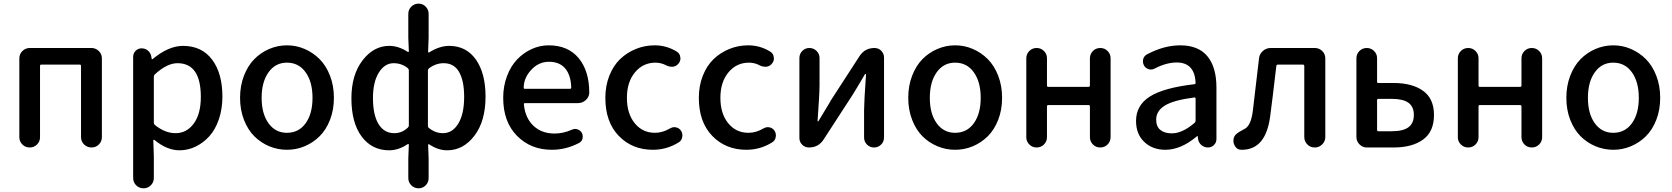

<svg xmlns="http://www.w3.org/2000/svg" viewBox="-20 -815 9241 1061"><path d="M86.9 -56.6V-492.2Q86.9 -516.6 104 -533.2Q121.1 -549.8 144.5 -549.8H485.4Q508.8 -549.8 525.9 -533.2Q543 -516.6 543 -492.2V-57.6Q543 -33.2 526.4 -16.6Q509.8 0 485.8 0Q461.9 0 444.8 -16.6Q427.7 -33.2 427.7 -57.6V-450.2Q427.7 -458 420.9 -458H208Q201.2 -458 201.2 -450.2V-56.6Q201.2 -33.2 184.6 -16.6Q168 0 144 0Q120.1 0 103.5 -16.6Q86.9 -33.2 86.9 -56.6Z M715.8 168V-501Q715.8 -520.5 729.5 -534.2Q743.2 -547.9 762.7 -547.9Q783.2 -547.9 798.3 -534.7Q813.5 -521.5 816.4 -501L818.4 -489.3Q819.3 -487.3 820.8 -487.3Q822.3 -487.3 823.2 -488.3Q911.1 -561.5 991.2 -561.5Q1094.7 -561.5 1151.9 -485.8Q1209 -410.2 1209 -281.2Q1209 -212.9 1189.5 -155.8Q1169.9 -98.6 1136.7 -62Q1103.5 -25.4 1061 -4.9Q1018.6 15.6 971.7 15.6Q902.3 15.6 833 -42Q831.1 -43 829.1 -42Q827.1 -41 827.1 -39.1L830.1 47.9V168Q830.1 192.4 813.5 209Q796.9 225.6 772.9 225.6Q749 225.6 732.4 209Q715.8 192.4 715.8 168ZM950.2 -79.1Q1011.7 -79.1 1050.8 -132.3Q1089.8 -185.5 1089.8 -279.3Q1089.8 -465.8 960.9 -465.8Q902.3 -465.8 835 -403.3Q830.1 -398.4 830.1 -391.6V-136.7Q830.1 -129.9 835 -125Q891.6 -79.1 950.2 -79.1Z M1306.6 -274.4Q1306.6 -340.8 1328.1 -396.5Q1349.6 -452.1 1385.3 -488.3Q1420.9 -524.4 1467.8 -544.4Q1514.6 -564.5 1565.9 -564.5Q1617.2 -564.5 1663.6 -544.4Q1710 -524.4 1746.1 -488.3Q1782.2 -452.1 1803.7 -396.5Q1825.2 -340.8 1825.2 -274.4Q1825.2 -208 1803.7 -152.8Q1782.2 -97.7 1746.1 -62Q1710 -26.4 1663.6 -6.8Q1617.2 12.7 1565.9 12.7Q1514.6 12.7 1467.8 -6.8Q1420.9 -26.4 1385.3 -62Q1349.6 -97.7 1328.1 -152.8Q1306.6 -208 1306.6 -274.4ZM1565.4 -81.1Q1630.9 -81.1 1668.9 -133.8Q1707 -186.5 1707 -274.4Q1707 -362.3 1668.9 -415.5Q1630.9 -468.8 1565.4 -468.8Q1502 -468.8 1463.9 -415.5Q1425.8 -362.3 1425.8 -274.4Q1425.8 -186.5 1463.9 -133.8Q1502 -81.1 1565.4 -81.1Z M2236.3 168.9V59.6L2239.3 -15.6Q2239.3 -17.6 2237.3 -18.6Q2235.4 -19.5 2233.4 -18.6Q2181.6 15.6 2130.9 15.6Q2035.2 15.6 1978.5 -60.5Q1921.9 -136.7 1921.9 -271.5Q1921.9 -401.4 1983.4 -481.4Q2044.9 -561.5 2130.9 -561.5Q2182.6 -561.5 2233.4 -528.3Q2235.4 -527.3 2237.3 -528.3Q2239.3 -529.3 2239.3 -532.2L2236.3 -605.5V-738.3Q2236.3 -761.7 2252.9 -778.3Q2269.5 -794.9 2293 -794.9Q2316.4 -794.9 2332.5 -778.3Q2348.6 -761.7 2348.6 -738.3V-605.5L2345.7 -529.3Q2345.7 -526.4 2347.7 -525.4Q2349.6 -524.4 2351.6 -525.4Q2409.2 -561.5 2461.9 -561.5Q2556.6 -561.5 2609.9 -485.8Q2663.1 -410.2 2663.1 -281.2Q2663.1 -145.5 2601.6 -64.9Q2540 15.6 2451.2 15.6Q2400.4 15.6 2351.6 -17.6Q2349.6 -18.6 2347.7 -17.6Q2345.7 -16.6 2345.7 -14.6L2348.6 59.6V168.9Q2348.6 192.4 2332.5 209Q2316.4 225.6 2293 225.6Q2269.5 225.6 2252.9 209Q2236.3 192.4 2236.3 168.9ZM2159.2 -79.1Q2201.2 -79.1 2233.4 -109.4Q2239.3 -114.3 2239.3 -122.1V-425.8Q2239.3 -433.6 2233.4 -438.5Q2199.2 -465.8 2155.3 -465.8Q2105.5 -465.8 2073.2 -413.6Q2041 -361.3 2041 -273.4Q2041 -179.7 2071.8 -129.4Q2102.5 -79.1 2159.2 -79.1ZM2427.7 -79.1Q2480.5 -79.1 2512.7 -132.3Q2544.9 -185.5 2544.9 -279.3Q2544.9 -368.2 2517.1 -417Q2489.3 -465.8 2431.6 -465.8Q2388.7 -465.8 2350.6 -437.5Q2344.7 -432.6 2344.7 -424.8V-119.1Q2344.7 -111.3 2350.6 -107.4Q2385.7 -79.1 2427.7 -79.1Z M3029.3 12.7Q2913.1 12.7 2836.9 -64.5Q2760.7 -141.6 2760.7 -274.4Q2760.7 -338.9 2781.7 -394.5Q2802.7 -450.2 2837.9 -486.8Q2873 -523.4 2918 -543.9Q2962.9 -564.5 3011.7 -564.5Q3119.1 -564.5 3177.7 -493.7Q3236.3 -422.9 3236.3 -302.7Q3236.3 -302.7 3236.3 -301.8Q3235.4 -278.3 3216.8 -261.7Q3198.2 -245.1 3172.9 -245.1H2880.9Q2874 -245.1 2875 -237.3Q2882.8 -162.1 2928.2 -119.6Q2973.6 -77.1 3043.9 -77.1Q3092.8 -77.1 3138.7 -97.7Q3148.4 -102.5 3158.2 -102.5Q3164.1 -102.5 3169.9 -100.6Q3186.5 -95.7 3195.3 -81.1Q3200.2 -71.3 3200.2 -60.5Q3200.2 -54.7 3199.2 -48.8Q3194.3 -32.2 3178.7 -24.4Q3107.4 12.7 3029.3 12.7ZM2874 -330.1Q2874 -324.2 2879.9 -324.2H3129.9Q3136.7 -324.2 3136.7 -331.1Q3136.7 -331.1 3136.7 -331.1Q3134.8 -399.4 3103.5 -436.5Q3072.3 -473.6 3013.7 -473.6Q2961.9 -473.6 2922.9 -436.5Q2874 -388.7 2874 -330.1Z M3587.9 12.7Q3473.6 12.7 3399.4 -64Q3325.2 -140.6 3325.2 -274.4Q3325.2 -340.8 3347.2 -396.5Q3369.1 -452.1 3406.7 -488.3Q3444.3 -524.4 3493.7 -544.4Q3543 -564.5 3597.7 -564.5Q3664.1 -564.5 3720.7 -529.3Q3737.3 -518.6 3739.3 -499Q3740.2 -496.1 3740.2 -492.2Q3740.2 -476.6 3729.5 -463.9Q3718.8 -449.2 3699.2 -446.3Q3695.3 -446.3 3691.4 -446.3Q3676.8 -446.3 3663.1 -453.1Q3633.8 -468.8 3602.5 -468.8Q3533.2 -468.8 3488.8 -415Q3444.3 -361.3 3444.3 -274.4Q3444.3 -187.5 3487.3 -134.3Q3530.3 -81.1 3599.6 -81.1Q3641.6 -81.1 3682.6 -105.5Q3694.3 -112.3 3707 -112.3Q3710.9 -112.3 3715.8 -111.3Q3733.4 -107.4 3743.2 -92.8Q3751 -81.1 3751 -66.4Q3751 -62.5 3750 -57.6Q3747.1 -38.1 3730.5 -28.3Q3665 12.7 3587.9 12.7Z M4104.5 12.7Q3990.2 12.7 3916 -64Q3841.8 -140.6 3841.8 -274.4Q3841.8 -340.8 3863.8 -396.5Q3885.7 -452.1 3923.3 -488.3Q3960.9 -524.4 4010.3 -544.4Q4059.6 -564.5 4114.3 -564.5Q4180.7 -564.5 4237.3 -529.3Q4253.9 -518.6 4255.9 -499Q4256.8 -496.1 4256.8 -492.2Q4256.8 -476.6 4246.1 -463.9Q4235.4 -449.2 4215.8 -446.3Q4211.9 -446.3 4208 -446.3Q4193.4 -446.3 4179.7 -453.1Q4150.4 -468.8 4119.1 -468.8Q4049.8 -468.8 4005.4 -415Q3960.9 -361.3 3960.9 -274.4Q3960.9 -187.5 4003.9 -134.3Q4046.9 -81.1 4116.2 -81.1Q4158.2 -81.1 4199.2 -105.5Q4210.9 -112.3 4223.6 -112.3Q4227.5 -112.3 4232.4 -111.3Q4250 -107.4 4259.8 -92.8Q4267.6 -81.1 4267.6 -66.4Q4267.6 -62.5 4266.6 -57.6Q4263.7 -38.1 4247.1 -28.3Q4181.6 12.7 4104.5 12.7Z M4450.2 0Q4428.7 0 4413.1 -15.1Q4397.5 -30.3 4397.5 -52.7V-494.1Q4397.5 -517.6 4413.6 -533.7Q4429.7 -549.8 4452.6 -549.8Q4475.6 -549.8 4492.2 -533.7Q4508.8 -517.6 4508.8 -494.1V-344.7Q4508.8 -298.8 4498 -147.5Q4497.1 -144.5 4500 -144.5Q4502.9 -144.5 4503.9 -147.5Q4512.7 -163.1 4538.1 -204.1Q4563.5 -245.1 4572.3 -261.7L4730.5 -505.9Q4759.8 -549.8 4812.5 -549.8Q4835 -549.8 4850.1 -534.2Q4865.2 -518.6 4865.2 -497.1V-55.7Q4865.2 -32.2 4849.1 -16.1Q4833 0 4810.1 0Q4787.1 0 4771 -16.1Q4754.9 -32.2 4754.9 -55.7V-205.1Q4754.9 -250 4765.6 -403.3Q4765.6 -406.2 4763.2 -406.2Q4760.7 -406.2 4758.8 -403.3Q4710.9 -321.3 4690.4 -289.1L4531.2 -43.9Q4502.9 0 4450.2 0Z M4999 -274.4Q4999 -340.8 5020.5 -396.5Q5042 -452.1 5077.6 -488.3Q5113.3 -524.4 5160.2 -544.4Q5207 -564.5 5258.3 -564.5Q5309.6 -564.5 5356 -544.4Q5402.3 -524.4 5438.5 -488.3Q5474.6 -452.1 5496.1 -396.5Q5517.6 -340.8 5517.6 -274.4Q5517.6 -208 5496.1 -152.8Q5474.6 -97.7 5438.5 -62Q5402.3 -26.4 5356 -6.8Q5309.6 12.7 5258.3 12.7Q5207 12.7 5160.2 -6.8Q5113.3 -26.4 5077.6 -62Q5042 -97.7 5020.5 -152.8Q4999 -208 4999 -274.4ZM5257.8 -81.1Q5323.2 -81.1 5361.3 -133.8Q5399.4 -186.5 5399.4 -274.4Q5399.4 -362.3 5361.3 -415.5Q5323.2 -468.8 5257.8 -468.8Q5194.3 -468.8 5156.2 -415.5Q5118.2 -362.3 5118.2 -274.4Q5118.2 -186.5 5156.2 -133.8Q5194.3 -81.1 5257.8 -81.1Z M5651.4 -56.6V-493.2Q5651.4 -516.6 5668 -533.2Q5684.6 -549.8 5708.5 -549.8Q5732.4 -549.8 5749 -533.2Q5765.6 -516.6 5765.6 -493.2V-342.8Q5765.6 -335 5772.5 -335H5995.1Q6002.9 -335 6002.9 -342.8V-492.2Q6002.9 -516.6 6019.5 -533.2Q6036.1 -549.8 6060.1 -549.8Q6084 -549.8 6100.6 -533.2Q6117.2 -516.6 6117.2 -492.2V-57.6Q6117.2 -33.2 6100.6 -16.6Q6084 0 6060.1 0Q6036.1 0 6019.5 -16.6Q6002.9 -33.2 6002.9 -57.6V-226.6Q6002.9 -234.4 5995.1 -234.4H5772.5Q5765.6 -234.4 5765.6 -226.6V-56.6Q5765.6 -33.2 5749 -16.6Q5732.4 0 5708.5 0Q5684.6 0 5668 -16.6Q5651.4 -33.2 5651.4 -56.6Z M6419.9 12.7Q6348.6 12.7 6303.2 -30.8Q6257.8 -74.2 6257.8 -146.5Q6257.8 -233.4 6334.5 -281.7Q6411.1 -330.1 6580.1 -349.6Q6586.9 -349.6 6586.9 -357.4Q6582 -469.7 6482.4 -469.7Q6425.8 -469.7 6361.3 -436.5Q6351.6 -430.7 6339.8 -430.7Q6334 -430.7 6328.1 -432.6Q6310.5 -437.5 6301.8 -453.1Q6295.9 -463.9 6295.9 -474.6Q6295.9 -481.4 6296.9 -487.3Q6301.8 -505.9 6318.4 -514.6Q6412.1 -564.5 6502 -564.5Q6602.5 -564.5 6652.3 -503.9Q6702.1 -443.4 6702.1 -331.1V-46.9Q6702.1 -27.3 6688.5 -13.7Q6674.8 0 6655.3 0Q6634.8 0 6619.1 -13.2Q6603.5 -26.4 6600.6 -46.9L6598.6 -61.5Q6597.7 -63.5 6596.2 -63.5Q6594.7 -63.5 6593.8 -61.5Q6505.9 12.7 6419.9 12.7ZM6455.1 -78.1Q6514.6 -78.1 6582 -136.7Q6586.9 -141.6 6586.9 -149.4V-269.5Q6586.9 -276.4 6581.1 -276.4Q6581.1 -276.4 6580.1 -276.4Q6465.8 -261.7 6417.5 -231.9Q6369.1 -202.1 6369.1 -154.3Q6369.1 -115.2 6392.6 -96.7Q6416 -78.1 6455.1 -78.1Z M6842.8 12.7Q6840.8 12.7 6839.8 12.7Q6817.4 12.7 6805.7 -5.9Q6795.9 -20.5 6795.9 -37.1Q6795.9 -42 6796.9 -48.8Q6798.8 -56.6 6802.7 -63.5Q6806.6 -70.3 6814.9 -76.7Q6823.2 -83 6827.6 -85.9Q6832 -88.9 6844.2 -95.2Q6856.4 -101.6 6859.4 -103.5Q6893.6 -123 6903.3 -203.1Q6910.2 -259.8 6922.4 -365.2Q6934.6 -470.7 6937.5 -493.2Q6940.4 -517.6 6959 -533.7Q6977.5 -549.8 7002 -549.8H7246.1Q7269.5 -549.8 7286.6 -533.2Q7303.7 -516.6 7303.7 -492.2V-57.6Q7303.7 -34.2 7286.6 -17.1Q7269.5 0 7246.1 0H7245.1Q7220.7 0 7204.1 -17.1Q7187.5 -34.2 7187.5 -57.6V-450.2Q7187.5 -458 7179.7 -458H7042Q7034.2 -458 7033.2 -451.2Q7009.8 -251 6999 -171.9Q6974.6 12.7 6842.8 12.7Z M7533.2 0Q7509.8 0 7492.7 -17.1Q7475.6 -34.2 7475.6 -57.6V-493.2Q7475.6 -516.6 7492.2 -533.2Q7508.8 -549.8 7532.7 -549.8Q7556.6 -549.8 7573.2 -533.2Q7589.8 -516.6 7589.8 -493.2V-363.3Q7589.8 -356.4 7596.7 -356.4H7680.7Q7784.2 -356.4 7844.2 -313Q7904.3 -269.5 7904.3 -179.7Q7904.3 -87.9 7844.2 -43.9Q7784.2 0 7680.7 0ZM7589.8 -97.7Q7589.8 -89.8 7596.7 -89.8H7671.9Q7733.4 -89.8 7763.2 -111.8Q7793 -133.8 7793 -179.7Q7793 -225.6 7763.2 -247.1Q7733.4 -268.6 7671.9 -268.6H7596.7Q7589.8 -268.6 7589.8 -261.7Z M8036.1 -56.6V-493.2Q8036.1 -516.6 8052.7 -533.2Q8069.3 -549.8 8093.3 -549.8Q8117.2 -549.8 8133.8 -533.2Q8150.4 -516.6 8150.4 -493.2V-342.8Q8150.4 -335 8157.2 -335H8379.9Q8387.7 -335 8387.7 -342.8V-492.2Q8387.7 -516.6 8404.3 -533.2Q8420.9 -549.8 8444.8 -549.8Q8468.8 -549.8 8485.4 -533.2Q8502 -516.6 8502 -492.2V-57.6Q8502 -33.2 8485.4 -16.6Q8468.8 0 8444.8 0Q8420.9 0 8404.3 -16.6Q8387.7 -33.2 8387.7 -57.6V-226.6Q8387.7 -234.4 8379.9 -234.4H8157.2Q8150.4 -234.4 8150.4 -226.6V-56.6Q8150.4 -33.2 8133.8 -16.6Q8117.2 0 8093.3 0Q8069.3 0 8052.7 -16.6Q8036.1 -33.2 8036.1 -56.6Z M8635.7 -274.4Q8635.7 -340.8 8657.2 -396.5Q8678.7 -452.1 8714.4 -488.3Q8750 -524.4 8796.9 -544.4Q8843.8 -564.5 8895 -564.5Q8946.3 -564.5 8992.7 -544.4Q9039.1 -524.4 9075.2 -488.3Q9111.3 -452.1 9132.8 -396.5Q9154.3 -340.8 9154.3 -274.4Q9154.3 -208 9132.8 -152.8Q9111.3 -97.7 9075.2 -62Q9039.1 -26.4 8992.7 -6.8Q8946.3 12.7 8895 12.7Q8843.8 12.7 8796.9 -6.8Q8750 -26.4 8714.4 -62Q8678.7 -97.7 8657.2 -152.8Q8635.7 -208 8635.7 -274.4ZM8894.5 -81.1Q8960 -81.1 8998 -133.8Q9036.1 -186.5 9036.1 -274.4Q9036.1 -362.3 8998 -415.5Q8960 -468.8 8894.5 -468.8Q8831.1 -468.8 8793 -415.5Q8754.9 -362.3 8754.9 -274.4Q8754.9 -186.5 8793 -133.8Q8831.1 -81.1 8894.5 -81.1Z"/></svg>

Font: Gen Jyuu Gothic Medium
Style: Regular
Weight: 500
Designer: [Source Han Sans]
Ryoko NISHIZUKA  (kana & ideographs); Paul D. Hunt (Latin, Greek & Cyrillic); Wenlong ZHANG  (bopomofo
Version: Version 1.002.20150607